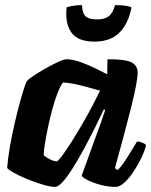

<svg xmlns="http://www.w3.org/2000/svg" viewBox="-20 -732 593 752"><path d="M196 0Q178 0 147.5 -9Q117 -18 85.5 -31Q54 -44 32 -56.5Q10 -69 8 -75Q11 -112 18.5 -155.5Q26 -199 36 -243Q46 -287 56 -324Q66 -361 74 -385.5Q82 -410 85 -414Q90 -421 111 -435Q132 -449 158.5 -464Q185 -479 208 -489.5Q231 -500 241 -500Q270 -500 313.5 -482Q357 -464 400 -441L401 -500Q472 -500 495.5 -487.5Q519 -475 519 -448Q519 -413 495 -317Q471 -221 430 -73L441 -66Q452 -76 465.5 -96Q479 -116 493 -139Q507 -162 517 -178Q526 -178 538 -173Q550 -168 552 -163Q547 -142 534 -114.5Q521 -87 503.5 -60.5Q486 -34 467.5 -17Q449 0 433 0Q404 0 374 -8Q344 -16 323.5 -26.5Q303 -37 300 -44L348 -177Q355 -196 361 -212.5Q367 -229 374.5 -249.5Q382 -270 392 -301L387 -304Q371 -270 350.5 -229Q330 -188 308 -147.5Q286 -107 265 -73.5Q244 -40 226 -20Q208 0 196 0ZM201 -100Q207 -100 223 -121.5Q239 -143 260.5 -177Q282 -211 304 -249Q326 -287 344 -321.5Q362 -356 372 -377Q319 -392 288 -399.5Q257 -407 227 -409Q217 -397 206 -369Q195 -341 185 -304.5Q175 -268 167.5 -231.5Q160 -195 155.5 -166Q151 -137 151 -124Q161 -115 176.5 -107.5Q192 -100 201 -100ZM350 -569Q284 -569 259 -605.5Q234 -642 241 -703Q247 -706 264 -709Q281 -712 301 -712Q303 -678 316.5 -667Q330 -656 360 -656Q389 -656 405 -667.5Q421 -679 431 -712Q460 -712 475.5 -709Q491 -706 495 -703Q483 -639 447.5 -604Q412 -569 350 -569Z"/></svg>

Font: Texturina Black
Style: Italic
Weight: 900
Italic angle: -11°
Designer: Guillermo Torres Carreño
Foundry: Omnibus-Type
Version: Version 1.002; ttfautohint (v1.8.3)